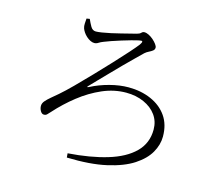

<svg xmlns="http://www.w3.org/2000/svg" viewBox="-109 -891 1218 1065"><g transform="rotate(15 500.0 -358.0)"><path d="M282 -743 264 -740Q263 -726 262 -711Q261 -696 265 -684Q268 -675 275.5 -663.5Q283 -652 294 -642Q305 -632 317 -626Q329 -620 340 -620Q352 -620 362.5 -627Q373 -634 389 -640Q403 -646 428 -654.5Q453 -663 481.5 -672Q510 -681 535.5 -688Q561 -695 575 -698Q593 -702 595 -698Q596 -697 596 -696Q596 -690 587 -677Q574 -660 542.5 -624.5Q511 -589 469 -544Q427 -499 381.5 -451.5Q336 -404 295 -363Q254 -322 225 -297Q205 -280 186.5 -264.5Q168 -249 156.5 -235.5Q145 -222 145 -207Q145 -192 153 -178Q161 -164 173 -164Q184 -164 190.5 -170.5Q197 -177 208 -189Q259 -246 320 -294Q381 -342 448 -371Q515 -400 584 -400Q641 -400 686.5 -379.5Q732 -359 757.5 -323.5Q783 -288 783 -241Q783 -163 730 -110.5Q677 -58 580.5 -29Q484 0 356 9L358 33Q492 37 585 16Q678 -5 734.5 -42Q791 -79 817 -124.5Q843 -170 843 -217Q843 -286 810 -333.5Q777 -381 719 -406.5Q661 -432 589 -432Q538 -432 481 -417Q424 -402 376 -377Q368 -373 366 -374Q366 -374 366 -375Q365 -376 371 -382Q385 -397 409.5 -422Q434 -447 463.5 -477.5Q493 -508 524 -539.5Q555 -571 581.5 -596.5Q608 -622 623 -637Q633 -646 645.5 -652Q658 -658 667 -665Q676 -672 676 -683Q676 -691 667.5 -702.5Q659 -714 646.5 -725Q634 -736 620 -743Q606 -750 594 -750Q585 -750 578 -742.5Q571 -735 555 -731Q543 -728 521 -722.5Q499 -717 471.5 -710Q444 -703 416.5 -697Q389 -691 366.5 -687.5Q344 -684 332 -684Q313 -684 302 -703Q291 -722 282 -743Z"/></g></svg>

Font: Early Summer Mincho Light
Style: Regular
Weight: 300
Designer: GuiWonder
Version: Version 1.002